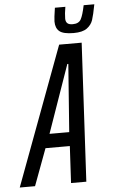

<svg xmlns="http://www.w3.org/2000/svg" viewBox="-100 -911 565 951"><g transform="rotate(-5 182.5 -436.0)"><path d="M-41 0 215 -688H327L290 0H214L224 -183H103L35 0ZM129 -252H227L252 -589H247ZM202 -804Q202 -820 210 -872H262Q256 -838 256 -814Q256 -799 264 -791Q272 -783 291 -783Q321 -783 332 -803Q343 -823 353 -872H406Q396 -819 388 -795Q380 -771 358 -755Q336 -739 292 -739Q241 -739 221.5 -755Q202 -771 202 -804Z"/></g></svg>

Font: Saira Ultra Condensed Medium
Style: Italic
Weight: 500
Width: 1
Italic angle: -12°
Designer: Hector Gatti with collaboration of the Omnibus-Type team
Foundry: Omnibus-Type
Version: Version 1.001; ttfautohint (v1.8)